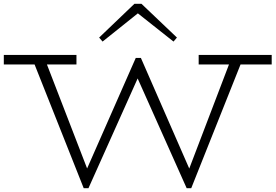

<svg xmlns="http://www.w3.org/2000/svg" viewBox="-21 -974 1445 1007"><path d="M-1 -636V-686H380V-636ZM418 13 152 -657H217L455 -41L436 13ZM427 13 411 -34 691 -670H707L724 -614L443 13ZM958 13 678 -614 700 -670H718L993 -41L974 13ZM966 13 951 -36 1188 -657H1249L982 13ZM1021 -636V-686H1404V-636ZM517 -756 499 -777 684 -954H721L907 -777L889 -756L702 -904Z"/></svg>

Font: BioRhyme SemiExpanded Light
Style: Regular
Weight: 300
Width: 6
Designer: Aoife Mooney
Foundry: Aoife Mooney Type
Version: Version 1.600;gftools[0.9.33]